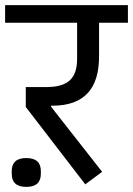

<svg xmlns="http://www.w3.org/2000/svg" viewBox="-40 -718 521 752"><path d="M63 14C103 14 120 -5 120 -37V-48C120 -80 103 -99 63 -99C23 -99 6 -80 6 -48V-37C6 -5 23 14 63 14ZM294 4 360 -45 160 -300V-304H165C292 -304 348 -373 348 -497V-629H461V-698H-20V-629H262V-488C262 -412 228 -377 141 -377H61V-299Z"/></svg>

Font: IBM Plex Devanagari Text
Style: Regular
Weight: 450
Designer: Mike Abbink, Paul van der Laan, Pieter van Rosmalen, Erin McLaughlin
Foundry: Bold Monday
Version: Version 1.0